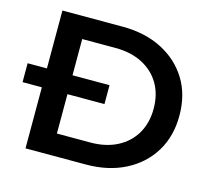

<svg xmlns="http://www.w3.org/2000/svg" viewBox="-101 -821 1038 942"><g transform="rotate(15 418.0 -350.0)"><path d="M104 0V-310H6V-406H104V-700H410Q524 -700 610 -656Q696 -612 744 -534Q792 -456 792 -350Q792 -245 744 -166.5Q696 -88 610 -44Q524 0 410 0ZM234 -110H404Q482 -110 540 -140Q598 -170 629.5 -224Q661 -278 661 -350Q661 -423 629.5 -476.5Q598 -530 540 -560Q482 -590 404 -590H234V-406H422V-310H234Z"/></g></svg>

Font: Montserrat Thin SemiBold
Style: Regular
Weight: 600
Version: Version 9.000